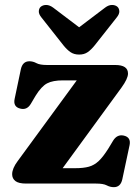

<svg xmlns="http://www.w3.org/2000/svg" viewBox="-20 -740 564 774"><path d="M469.5 -386.5 232.5 -62H284Q316.5 -62 338.2 -68Q360 -74 378 -91Q396 -108 417 -141.5L436 -173Q452 -199 478.5 -193.5Q508.5 -187 502.5 -155.5L473 -17Q466 14.5 439 14.5Q424 14.5 410.2 7.2Q396.5 0 367.5 0H85.5Q55 0 42 -10.2Q29 -20.5 29 -37.5Q29 -61 51.5 -91L289.5 -416H233.5Q193 -416 170 -404Q147 -392 123.5 -354L104 -321Q88.5 -295.5 62.5 -302Q32 -309 39 -341.5L64 -460.5Q71 -493 98.5 -493Q113 -493 126.8 -485.5Q140.5 -478 169.5 -478H444.5Q496 -478 496 -443.5Q496 -423 469.5 -386.5ZM362 -557.5Q347.5 -539.5 333.5 -529.8Q319.5 -520 299 -520Q278.5 -520 264.2 -529.8Q250 -539.5 235.5 -557.5L147.5 -669Q136 -683 136.5 -694.5Q137 -706 144 -712.5Q153 -720 166.2 -720Q179.5 -720 194 -709.5L299 -630L404 -709.5Q418 -720 431.5 -720Q445 -720 453.5 -712.5Q460.5 -706 461 -694.5Q461.5 -683 450 -669Z"/></svg>

Font: Fraunces 9pt S050
Style: Bold
Weight: 700
Version: Version 1.000; ttfautohint (v1.8.3)